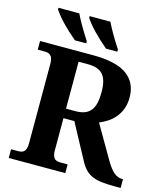

<svg xmlns="http://www.w3.org/2000/svg" viewBox="-133 -1032 977 1132"><g transform="rotate(15 355.5 -465.5)"><path d="M27.8 -53.2H69.8Q80.1 -53.2 89.4 -55.2Q98.6 -57.1 105.7 -63.2Q112.8 -69.3 116.9 -81.3Q121.1 -93.3 121.1 -112.8V-600.1Q121.1 -620.1 116.9 -632.1Q112.8 -644 105.7 -650.4Q98.6 -656.7 89.4 -658.9Q80.1 -661.1 69.8 -661.1H27.8V-713.9H350.1Q491.7 -713.9 557.9 -666.5Q624 -619.1 624 -528.8Q624 -489.3 612.3 -458.5Q600.6 -427.7 581.3 -404.8Q562 -381.8 537.6 -366Q513.2 -350.1 487.8 -339.8L606.9 -134.8Q619.6 -113.3 631.6 -97.9Q643.6 -82.5 655.5 -72.5Q667.5 -62.5 680.2 -57.9Q692.9 -53.2 707 -53.2H710.9V0H678.2Q633.3 0 599.9 -3.4Q566.4 -6.8 541.3 -16.8Q516.1 -26.9 497.8 -44.4Q479.5 -62 463.9 -89.8L345.2 -310.1H278.8V-112.8Q278.8 -93.3 283 -81.3Q287.1 -69.3 294.2 -63.2Q301.3 -57.1 310.5 -55.2Q319.8 -53.2 330.1 -53.2H373V0H27.8ZM278.8 -368.2H335Q369.6 -368.2 392.8 -377.4Q416 -386.7 429.9 -405Q443.8 -423.3 450 -450.9Q456.1 -478.5 456.1 -515.1Q456.1 -553.2 449.2 -579.6Q442.4 -606 427.7 -622.8Q413.1 -639.6 389.6 -647.2Q366.2 -654.8 333 -654.8H278.8ZM415 -771Q315.9 -854.5 272 -920.9V-931.2H398.9Q424.8 -876 483.9 -784.2V-771ZM225.1 -771Q126 -854.5 82 -920.9V-931.2H209Q234.9 -876 293.9 -784.2V-771Z"/></g></svg>

Font: Droid Serif
Style: Bold
Weight: 700
Designer: Monotype Design team
Foundry: Monotype Imaging Inc.
Version: Version 1.03